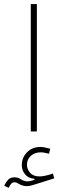

<svg xmlns="http://www.w3.org/2000/svg" viewBox="-45 -634 301 926"><path d="M178.2 104.5Q164.1 100.6 151.9 100.6Q122.1 100.6 103.5 117.9Q85 135.3 85 160.6Q85 181.6 100.1 199.2Q115.2 216.8 145.5 216.8Q156.7 216.8 169.2 214.4Q181.6 211.9 193.4 208.5L210 203.1L216.8 226.1L116.2 257.8Q98.6 263.7 84.5 263.7Q65.9 263.7 48.8 254.4Q42.5 250.5 36.9 247.8Q31.2 245.1 25.4 245.1Q14.2 245.1 7.8 253.4Q1.5 261.7 -2.9 272L-24.9 261.7Q-16.6 244.6 -5.9 232.9Q4.9 221.2 25.4 221.2Q41.5 221.2 51.8 228.5Q62 235.8 76.9 239.7Q91.8 243.7 121.1 233.4L120.6 228.5Q90.8 225.6 75.4 206.1Q60.1 186.5 60.1 162.6Q60.1 126.5 85.2 100.6Q110.4 74.7 150.4 74.7Q165 74.7 183.6 80.1L197.3 83.5L191.4 107.4ZM132.8 0H103.5V-614.3H132.8Z"/></svg>

Font: Estedad-FD Thin
Style: Regular
Weight: 100
Designer: Amin Abedi
Version: Version 7.3